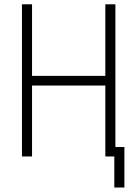

<svg xmlns="http://www.w3.org/2000/svg" viewBox="-20 -713 626 875"><path d="M501 141.6V0H460V-323.2H126V0H80.1V-693.4H126V-367.2H460V-693.4H505.9V-43H546.9V141.6Z"/></svg>

Font: Cascadia Mono ExtraLight
Style: Regular
Weight: 200
Monospace: yes
Designer: Aaron Bell
Foundry: Saja Typeworks
Version: Version 2404.023; ttfautohint (v1.8.4)